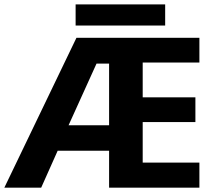

<svg xmlns="http://www.w3.org/2000/svg" viewBox="-26 -873 1004 893"><path d="M901.4 -116.7V0H481.4V-171.9H242.2L165.5 0H-5.9L329.6 -697.3H901.4V-582H637.7V-420.4H882.8V-305.2H637.7V-116.7ZM422.9 -577.1 293 -290.5H481.4V-577.1ZM325.7 -852.5H742.2V-754.4H325.7Z"/></svg>

Font: Lunasima
Style: Bold
Weight: 700
Designer: The DocRepair Project, Monotype Design Team
Foundry: Google
Version: Version 2.009